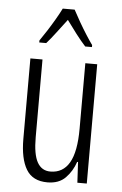

<svg xmlns="http://www.w3.org/2000/svg" viewBox="-55 -804 541 853"><g transform="rotate(5 216.0 -377.5)"><path d="M364 -532V0H322L317 -92H313Q299 -50 269.5 -20Q240 10 189 10Q123 10 94.5 -37.5Q66 -85 66 -173V-532H120V-185Q120 -109 139.5 -74Q159 -39 198 -39Q254 -39 282.5 -88Q311 -137 311 -240V-532ZM243 -765Q255 -742 272 -712.5Q289 -683 306 -656.5Q323 -630 334 -615V-606H304Q283 -629 260.5 -658.5Q238 -688 217 -717Q196 -690 172.5 -658.5Q149 -627 130 -606H99V-615Q113 -635 130 -661.5Q147 -688 163 -715.5Q179 -743 190 -765Z"/></g></svg>

Font: Noto Sans Ethiopic ExtraCondensed Light
Style: Regular
Weight: 300
Width: 2
Designer: Monotype Design Team
Foundry: Monotype Imaging Inc.
Version: Version 2.102; ttfautohint (v1.8.4.7-5d5b)